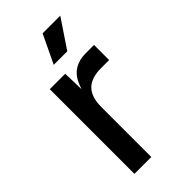

<svg xmlns="http://www.w3.org/2000/svg" viewBox="-228 -792 853 853"><g transform="rotate(-45 198.5 -365.0)"><path d="M75 0V-532H172L175 -431Q190 -484 221.5 -508Q253 -532 302 -532H353V-437H302Q241 -437 211 -407Q181 -377 181 -314V0ZM164 -596 228 -730H339L249 -596Z"/></g></svg>

Font: Geist Med
Style: Regular
Weight: 400
Designer: Basement.studio, Andrés Briganti, Mateo Zaragoza
Foundry: Basement.studio, Vercel, Andrés Briganti, Guido Ferreyra, Mateo Zaragoza
Version: Version 1.401